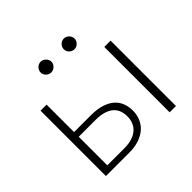

<svg xmlns="http://www.w3.org/2000/svg" viewBox="-168 -859 1033 1033"><g transform="rotate(-45 348.5 -342.0)"><path d="M82 0ZM128 -497.5V-288.5H256Q307 -288.5 341.2 -276.5Q375.5 -264.5 396 -244.8Q416.5 -225 425.2 -199.5Q434 -174 434 -147Q434 -115.5 422.8 -88.5Q411.5 -61.5 389.2 -41.8Q367 -22 334.2 -11Q301.5 0 258.5 0H82V-497.5ZM128 -253V-35.5H258Q292 -35.5 317 -43.8Q342 -52 358.5 -66.8Q375 -81.5 383 -101.8Q391 -122 391 -146Q391 -168 384.2 -187.5Q377.5 -207 361.8 -221.5Q346 -236 320 -244.5Q294 -253 256 -253ZM615 -497.5V0H567V-497.5ZM310 -642Q310 -634 306.5 -626.8Q303 -619.5 297.2 -614Q291.5 -608.5 284 -605.2Q276.5 -602 268.5 -602Q260 -602 252.8 -605.2Q245.5 -608.5 239.8 -614Q234 -619.5 230.8 -626.8Q227.5 -634 227.5 -642Q227.5 -650.5 230.8 -658Q234 -665.5 239.8 -671.2Q245.5 -677 252.8 -680.2Q260 -683.5 268.5 -683.5Q276.5 -683.5 284 -680.2Q291.5 -677 297.2 -671.2Q303 -665.5 306.5 -658Q310 -650.5 310 -642ZM486 -642Q486 -634 482.5 -626.8Q479 -619.5 473.5 -614Q468 -608.5 460.5 -605.2Q453 -602 445 -602Q436.5 -602 429 -605.2Q421.5 -608.5 416 -614Q410.5 -619.5 407.2 -626.8Q404 -634 404 -642Q404 -659 416 -671.2Q428 -683.5 445 -683.5Q453 -683.5 460.5 -680.2Q468 -677 473.5 -671.2Q479 -665.5 482.5 -658Q486 -650.5 486 -642Z"/></g></svg>

Font: Lato Light
Style: Regular
Weight: 300
Designer: Lukasz Dziedzic
Foundry: tyPoland Lukasz Dziedzic
Version: Version 2.007; 2014-02-27